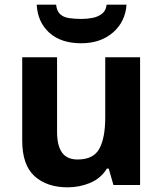

<svg xmlns="http://www.w3.org/2000/svg" viewBox="-20 -791 697 821"><path d="M579 -546V0H465L445 -70H437Q411 -28 365.5 -9Q320 10 269 10Q181 10 128 -37.5Q75 -85 75 -190V-546H224V-227Q224 -169 245 -139Q266 -109 312 -109Q380 -109 405 -155.5Q430 -202 430 -289V-546ZM521 -771Q516 -698 463 -652Q410 -606 327 -606Q241 -606 191 -651Q141 -696 137 -771H220Q223 -743 237.5 -730Q252 -717 276 -713.5Q300 -710 328 -710Q352 -710 375.5 -714.5Q399 -719 416 -732Q433 -745 436 -771Z"/></svg>

Font: Noto Sans New Tai Lue
Style: Regular
Weight: 400
Designer: Monotype Design Team
Foundry: Monotype Imaging Inc.
Version: Version 2.003